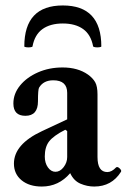

<svg xmlns="http://www.w3.org/2000/svg" viewBox="-20 -672 464 703"><path d="M133 11Q87 11 59 -12Q31 -35 31 -73Q31 -144 134 -192L226 -235V-332Q226 -378 175 -378Q139 -378 123 -351Q119 -344 119 -301Q119 -248 73 -248Q29 -248 29 -293Q29 -329 53.5 -359Q78 -389 119 -407Q160 -425 209 -425Q265 -425 302 -399Q320 -386 328.5 -371Q337 -356 337 -326V-97Q337 -42 373 -42Q389 -42 405 -59Q410 -63 418 -55.5Q426 -48 423 -43Q389 11 325 11Q299 11 274.5 0.5Q250 -10 237 -38Q195 11 133 11ZM183 -43Q200 -43 213 -60Q226 -77 226 -97V-192L219 -197Q176 -175 160 -154.5Q144 -134 144 -99Q144 -75 155.5 -59Q167 -43 183 -43ZM69 -502Q69 -652 210 -652Q351 -652 351 -502Q351 -500 343.5 -499Q336 -498 329 -499Q322 -500 321 -502Q313 -545 284.5 -565.5Q256 -586 210 -586Q164 -586 135.5 -565.5Q107 -545 99 -502Q99 -500 91.5 -499Q84 -498 76.5 -499Q69 -500 69 -502Z"/></svg>

Font: Junicode
Style: Bold
Weight: 700
Designer: Peter S. Baker
Version: Version 2.100; ttfautohint (v1.8.4)